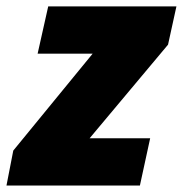

<svg xmlns="http://www.w3.org/2000/svg" viewBox="-40 -573 565 593"><path d="M-20 0 1 -107.9 246.1 -407.2H76.2L108.9 -553.2H504.9L479 -435.1L236.8 -146H423.8L392.1 0Z"/></svg>

Font: Open Sans ExtraBold
Style: Italic
Weight: 800
Italic angle: -12°
Designer: Monotype Design Team
Foundry: Monotype Imaging Inc.
Version: Version 3.000; ttfautohint (v1.8.4)